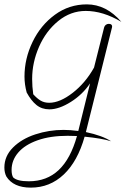

<svg xmlns="http://www.w3.org/2000/svg" viewBox="-70 -500 591 878"><path d="M442 -374 323 103V104Q398 120 438 146Q398 133 317 125Q285 238 221.5 298Q158 358 71 358Q-9 358 -41 307Q-50 289 -50 266Q-50 214 -10.5 174.5Q29 135 91.5 114.5Q154 94 221 94Q251 94 288 99L342 -119Q308 -68 254 -34Q200 0 156 0Q121 0 96.5 -20Q72 -40 52 -77Q42 -114 42 -150Q42 -232 79 -308.5Q116 -385 181 -432.5Q246 -480 327 -480Q416 -480 485 -400Q401 -450 322 -450Q253 -450 196.5 -404Q140 -358 108.5 -286Q77 -214 77 -139Q77 -104 82 -69Q100 -49 116.5 -39.5Q133 -30 155 -30Q204 -30 262.5 -75.5Q321 -121 360 -191L406 -374Q408 -382 414 -386.5Q420 -391 428 -391Q436 -391 440 -386.5Q444 -382 442 -374ZM282 122Q267 121 239 121Q160 121 102 141.5Q44 162 13.5 197.5Q-17 233 -17 277Q-17 299 -10 311Q8 329 62 329Q144 329 198.5 277.5Q253 226 282 122Z"/></svg>

Font: Srisakdi
Style: Regular
Weight: 400
Designer: Cadson Demak Co.,Ltd.
Foundry: Cadson Demak Co.,Ltd.
Version: Version 1.000